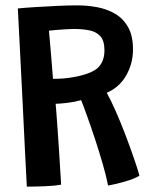

<svg xmlns="http://www.w3.org/2000/svg" viewBox="-20 -683 587 716"><path d="M80 13Q77 -42.5 73 -123.8Q69 -205 64.5 -297.8Q60 -390.5 55.2 -482.2Q50.5 -574 46.5 -651.5Q71 -654 110.8 -656.5Q150.5 -659 193 -661Q235.5 -663 268.5 -663Q306.5 -663 343.2 -656Q380 -649 410 -631.2Q440 -613.5 458 -581.2Q476 -549 476 -498.5Q476 -446.5 450.8 -402Q425.5 -357.5 378 -337Q392 -312.5 410.5 -270.8Q429 -229 447 -182Q465 -135 479.2 -93.5Q493.5 -52 500 -28Q485.5 -18.5 459.5 -10.2Q433.5 -2 410.8 3.2Q388 8.5 383 9Q377 -23 363.8 -69.2Q350.5 -115.5 334.5 -164Q318.5 -212.5 304.2 -252Q290 -291.5 282.5 -309.5Q257.5 -302.5 229.2 -299.2Q201 -296 187.5 -296Q188.5 -286 190.5 -259.8Q192.5 -233.5 195 -197.8Q197.5 -162 200 -123.8Q202.5 -85.5 204.5 -51.2Q206.5 -17 208 5.5Q185.5 10 148.2 11.5Q111 13 80 13ZM177.5 -389Q197 -389 217 -390.5Q237 -392 263 -397Q326.5 -410 348 -433.2Q369.5 -456.5 369.5 -495Q369.5 -531.5 354 -548.2Q338.5 -565 312.5 -570Q286.5 -575 255 -575Q244 -575 224.5 -573.8Q205 -572.5 187 -571Q169 -569.5 162.5 -568.5Q163.5 -557.5 165.8 -532Q168 -506.5 170.5 -476.8Q173 -447 175 -422.5Q177 -398 177.5 -389Z"/></svg>

Font: Grandstander Medium
Style: Regular
Weight: 500
Designer: Tyler Finck
Foundry: Etcetera Type Co
Version: Version 1.200; ttfautohint (v1.8.3)